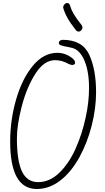

<svg xmlns="http://www.w3.org/2000/svg" viewBox="-20 -1241 701 1283"><path d="M48 -295Q48 -440 88 -577.5Q128 -715 199.5 -801.5Q271 -888 363 -888Q421 -888 468 -848Q482 -834 482 -822Q482 -815 477 -811Q472 -807 463 -807Q452 -807 438 -814Q394 -839 348 -839Q274 -839 216 -747.5Q158 -656 125.5 -531Q93 -406 93 -316Q93 -166 127 -95Q161 -24 235 -24Q312 -24 376.5 -86.5Q441 -149 485 -247.5Q529 -346 552 -454Q575 -556 575 -654Q575 -775 537 -852Q508 -908 465 -920Q456 -923 434 -927Q405 -932 389 -937.5Q373 -943 373 -953Q373 -972 398 -975Q530 -975 576 -876Q622 -777 622 -625Q622 -517 593 -402.5Q564 -288 511 -191Q456 -91 382.5 -34.5Q309 22 226 22Q48 22 48 -295ZM489 -1037Q449 -1088 430.5 -1121.5Q412 -1155 402 -1190Q402 -1202 410.5 -1211.5Q419 -1221 428 -1221Q443 -1221 448 -1204Q456 -1176 472 -1148.5Q488 -1121 527 -1071Q531 -1063 531 -1057Q531 -1047 523 -1038.5Q515 -1030 506 -1030Q496 -1030 489 -1037Z"/></svg>

Font: Bad Script
Style: Regular
Weight: 400
Italic angle: -10°
Designer: Roman Shchyukin (Gaslight Type Foundry), Cyreal (Charset Expansion)
Foundry: Gaslight
Version: Version 2.000